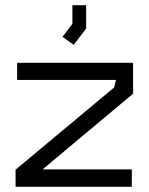

<svg xmlns="http://www.w3.org/2000/svg" viewBox="-20 -720 573 740"><path d="M144 -67H488V0H40V-66L420 -383L427 -412H46V-478H493V-359ZM221 -578 259 -628V-700H312V-610L264 -547Z"/></svg>

Font: Turret Road Medium
Style: Regular
Weight: 500
Designer: Noponies
Foundry: Noponies
Version: Version 1.001; ttfautohint (v1.8)